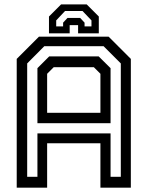

<svg xmlns="http://www.w3.org/2000/svg" viewBox="-20 -870 684 890"><path d="M57.5 0V-597L160.5 -700H483.5L586.5 -597V0H445.5V-206H198.5V0ZM106 -50.5H153.5V-251.5H492.5V-50.5H540V-576L460 -656H185.5L106 -576ZM198.5 -347H445.5V-528L415 -558.5H229L198.5 -528ZM153.5 -299V-554L208 -608.5H437.5L492.5 -554V-299ZM382 -849.5 438 -793.5V-715.5H342V-753.5H303V-715.5H207V-793.5L263 -849.5ZM362.5 -819H281.5L240.5 -775.5V-747.5H272.5V-765L293 -787H351.5L372 -765V-747.5H404V-775.5Z"/></svg>

Font: Tourney Medium
Style: Regular
Weight: 500
Designer: Tyler Finck
Foundry: Etcetera Type Co
Version: Version 1.015